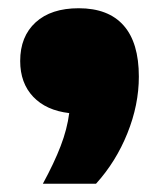

<svg xmlns="http://www.w3.org/2000/svg" viewBox="-20 -266 388 466"><path d="M317 -80Q317 -11.5 289.2 57.5Q261.5 126.5 213 180H84Q111.5 129.5 127.2 88.5Q143 47.5 148 8.5Q92 2 60.5 -31.2Q29 -64.5 29 -118Q29 -177.5 66.5 -211.8Q104 -246 171 -246Q243 -246 280 -204.2Q317 -162.5 317 -80Z"/></svg>

Font: Encode Sans Expanded Black
Style: Regular
Weight: 900
Width: 7
Designer: Multiple Designers
Foundry: Impallari Type
Version: Version 2.000